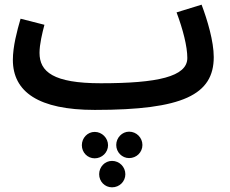

<svg xmlns="http://www.w3.org/2000/svg" viewBox="-20 -449 984 821"><path d="M385 21H386C762 21 894 -44 894 -205C894 -272 867 -363 842 -429L735 -396C762 -324 781 -251 781 -201C781 -121 653 -93 411 -93C208 -93 149 -142 149 -223C149 -260 161 -309 170 -343L68 -369C53 -318 35 -250 35 -193C35 -56 145 21 385 21ZM532 227C564 227 589 202 589 171C589 140 564 114 532 114C502 114 477 140 477 171C477 202 502 227 532 227ZM385 228C416 228 442 203 442 172C442 141 416 115 385 115C354 115 330 141 330 172C330 203 354 228 385 228ZM459 352C491 352 516 327 516 296C516 265 491 239 459 239C428 239 404 265 404 296C404 327 428 352 459 352Z"/></svg>

Font: Noto Sans Arabic SemCond SemBd
Style: Regular
Weight: 600
Width: 4
Designer: Monotype Design Team, Nadine Chahine, Nizar Qandah and Khaled Hosny
Foundry: Monotype Imaging Inc.
Version: Version 2.012